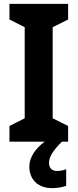

<svg xmlns="http://www.w3.org/2000/svg" viewBox="-20 -827 402 995"><path d="M234 17C234 -16 257 -49 301 -93H333V-174L253 -214V-686L333 -726V-807H29V-726L108 -686V-214L29 -174V-93H212C166 -60 132 -13 132 36C132 102 175 148 251 148C282 148 304 142 323 136V50C311 55 294 59 274 59C250 59 234 44 234 17Z"/></svg>

Font: Noto Sans Kannada UI SemiCondensed
Style: Bold
Weight: 700
Width: 4
Designer: Jelle Bosma - Monotype Design Team
Foundry: Monotype Imaging Inc.
Version: Version 2.005